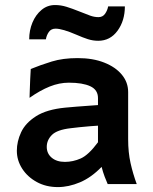

<svg xmlns="http://www.w3.org/2000/svg" viewBox="-20 -742 615 774"><path d="M213.4 12.2Q165.5 12.2 128.2 -8.3Q90.8 -28.8 69.3 -62.3Q47.9 -95.7 47.9 -134.3Q47.9 -171.9 65.2 -209Q82.5 -246.1 125.2 -273.4Q168 -300.8 243.2 -308.1Q260.3 -310.1 287.6 -312Q314.9 -314 340.1 -315.9Q365.2 -317.9 375 -318.4V-346.7Q375 -379.9 344 -394.3Q313 -408.7 257.8 -408.7Q219.2 -408.7 180.7 -393.3Q142.1 -377.9 99.1 -347.7Q99.6 -358.4 100.1 -379.6Q100.6 -400.9 101.8 -424.1Q103 -447.3 104 -463.9Q144.5 -480.5 189 -494.1Q233.4 -507.8 293 -507.8Q354.5 -507.8 400.1 -489.7Q445.8 -471.7 471.2 -440.9Q496.6 -410.2 496.6 -371.1V-180.7Q496.6 -127.9 506.3 -84.5Q516.1 -41 531.2 0H414.1Q409.2 -10.7 402.1 -29.3Q395 -47.9 389.6 -69.3Q348.1 -26.4 302.5 -7.1Q256.8 12.2 213.4 12.2ZM241.7 -89.4Q274.4 -89.4 305.7 -103.3Q336.9 -117.2 375 -168.5V-235.4Q364.7 -234.9 343.5 -233.2Q322.3 -231.4 300.3 -229.2Q278.3 -227.1 264.6 -225.1Q210 -218.8 189.2 -198Q168.5 -177.2 168.5 -149.9Q168.5 -123 188.5 -106.2Q208.5 -89.4 241.7 -89.4ZM165 -583.5H97.7Q97.7 -619.6 110.8 -651.1Q124 -682.6 147.5 -702.1Q170.9 -721.7 202.1 -721.7Q225.1 -721.7 248 -714.6Q271 -707.5 298.8 -696.3Q326.7 -685.1 343.5 -679Q360.4 -672.9 377 -672.9Q394 -672.9 403.6 -686.5Q413.1 -700.2 416 -716.3H483.4Q483.4 -658.7 453.9 -618.2Q424.3 -577.6 376 -577.6Q354.5 -577.6 334 -584.2Q313.5 -590.8 289.1 -601.6Q231.4 -626.5 204.1 -626.5Q186 -626.5 176.8 -613Q167.5 -599.6 165 -583.5Z"/></svg>

Font: Kanchenjunga
Style: Bold
Weight: 700
Designer: Becca Hirsbrunner Spalinger
Foundry: SIL International
Version: Version 2.001